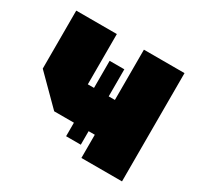

<svg xmlns="http://www.w3.org/2000/svg" viewBox="-124 -710 889 860"><g transform="rotate(30 320.0 -280.0)"><path d="M600 -560V0H390V-120H180L40 -260V-560H250V-300H390V-560ZM358 -50H282V-440H358Z"/></g></svg>

Font: Tektur Black
Style: Regular
Weight: 900
Designer: Adam Jagosz
Foundry: Adam Jagosz
Version: Version 1.005;gftools[0.9.30]